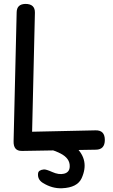

<svg xmlns="http://www.w3.org/2000/svg" viewBox="-20 -770 591 1007"><path d="M93.8 21.5Q104 21.5 104 21.5L482.9 15.1Q529.8 14.6 529.8 -36.1Q529.8 -87.4 481.4 -86.4L148.4 -79.1L163.1 -703.1Q164.1 -749.5 113.3 -749.5Q68.4 -748.5 67.4 -706.1L51.3 -29.8Q49.8 22 93.8 21.5ZM220.7 -35.6Q210 4.9 245.1 14.2Q273.4 22.5 296.9 34.7Q346.7 60.1 345.7 102.1Q345.7 133.8 315.4 141.1Q288.1 147.5 254.4 132.3Q221.7 117.7 210 118.7Q181.6 121.6 179.7 139.2Q175.8 171.4 205.1 189.5Q253.9 219.7 305.7 217.3Q385.7 213.9 408.2 164.6Q451.2 69.8 376 0Q314.5 -58.1 252.9 -55.7Q225.6 -54.7 220.7 -35.6Z"/></svg>

Font: Comic Relief
Style: Regular
Weight: 400
Designer: Jeff Davis
Foundry: Loudifier
Version: Version 1.200; ttfautohint (v1.8.4.7-5d5b)